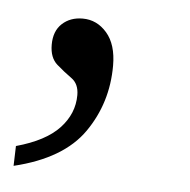

<svg xmlns="http://www.w3.org/2000/svg" viewBox="-68 -134 305 308"><g transform="rotate(5 84.5 20.5)"><path d="M-36 143 -35 111Q12 98 34 74.5Q56 51 56 21Q56 3 44 -5.5Q32 -14 20 -24.5Q8 -35 8 -56Q8 -78 21 -90Q34 -102 54 -102Q77 -102 93 -83.5Q109 -65 109 -31Q109 29 76 76.5Q43 124 -36 143Z"/></g></svg>

Font: Noto Serif Tamil SemiCondensed Light
Style: Italic
Weight: 300
Width: 4
Italic angle: -12°
Designer: Indian Type Foundry, Tom Grace, and the Monotype Design Team
Foundry: Monotype Imaging Inc.
Version: Version 2.003; ttfautohint (v1.8.4.7-5d5b)